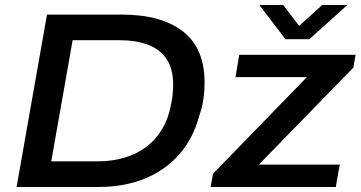

<svg xmlns="http://www.w3.org/2000/svg" viewBox="-20 -744 1435 764"><path d="M46 0 167 -686H463Q622 -686 708 -619Q794 -552 794 -416Q794 -380 789 -347Q784 -314 773 -284Q749 -193 693 -129.5Q637 -66 555.5 -33Q474 0 371 0ZM184 -102H369Q426 -102 475 -116.5Q524 -131 562 -159.5Q600 -188 625.5 -231Q651 -274 661 -330Q665 -350 666.5 -363.5Q668 -377 668.5 -388Q669 -399 669 -408Q669 -469 643.5 -508Q618 -547 570 -565.5Q522 -584 456 -584H269ZM818 0 828 -53 1201 -437H917L932 -526H1395L1386 -475L1010 -89H1332L1316 0ZM1362 -724 1211 -588H1116L1012 -724H1107L1187 -619H1146L1262 -724Z"/></svg>

Font: Archivo SemiExpanded Medium
Style: Italic
Weight: 500
Width: 6
Italic angle: -10°
Designer: Hector Gatti
Foundry: Omnibus-Type
Version: Version 2.001